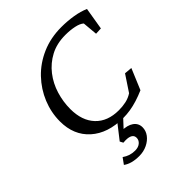

<svg xmlns="http://www.w3.org/2000/svg" viewBox="-223 -706 1049 1049"><g transform="rotate(-45 301.5 -182.0)"><path d="M322.3 8.8Q203.1 8.8 133.3 -53.7Q63.5 -116.2 63.5 -222.7Q63.5 -291 89.8 -355.5Q116.2 -419.9 165 -471.2Q213.9 -522.5 282.2 -552.2Q350.6 -582 433.6 -582Q480.5 -582 524.9 -574.7Q569.3 -567.4 602.5 -552.7L581.1 -423.8L542 -421.9L534.2 -508.8Q519.5 -522.5 487.8 -529.3Q456.1 -536.1 418.9 -536.1Q352.5 -536.1 302.7 -509.8Q252.9 -483.4 218.8 -439.5Q184.6 -395.5 168 -340.8Q151.4 -286.1 151.4 -230.5Q151.4 -140.6 199.7 -89.4Q248 -38.1 335 -38.1Q364.3 -38.1 390.6 -43.9Q417 -49.8 439.5 -64.5L501 -157.2L545.9 -153.3L495.1 -32.2Q463.9 -18.6 434.1 -9.3Q404.3 0 376.5 4.4Q348.6 8.8 322.3 8.8ZM236.3 217.8Q176.8 217.8 142.6 192.4L168 157.2Q184.6 168.9 202.6 174.8Q220.7 180.7 241.2 180.7Q266.6 180.7 281.7 168Q296.9 155.3 296.9 136.7Q296.9 120.1 283.7 111.8Q270.5 103.5 245.1 103.5Q231.4 103.5 226.6 104.5L216.8 85.9L293.9 -12.7H340.8L252.9 82L264.6 51.8Q309.6 51.8 335 69.8Q360.4 87.9 360.4 119.1Q360.4 145.5 343.8 168Q327.1 190.4 298.8 204.1Q270.5 217.8 236.3 217.8Z"/></g></svg>

Font: Crimson Pro Light
Style: Italic
Weight: 300
Italic angle: -12°
Designer: Jacques Le Bailly
Foundry: Baron von Fonthausen
Version: Version 1.003